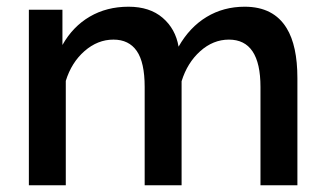

<svg xmlns="http://www.w3.org/2000/svg" viewBox="-20 -552 967 572"><path d="M834 -468Q795 -532 709 -532Q646 -532 595.5 -501.5Q545 -471 512 -413Q503 -466 464.5 -499Q426 -532 363 -532Q298 -532 247.5 -502.5Q197 -473 166 -418V-523H66V0H176V-311Q193 -366 232 -400Q271 -434 318 -434Q364 -434 387.5 -400Q411 -366 411 -293V0H521V-310Q538 -365 576.5 -399.5Q615 -434 662 -434Q756 -434 756 -293V0H866V-319Q866 -416 834 -468Z"/></svg>

Font: RT Raleway SemiBold
Style: Regular
Weight: 400
Designer: Matt McInerney, Pablo Impallari, Rodrigo Fuenzalida — Edited by Milan Moffatt in April 2016
Foundry: Matt McInerney, Pablo Impallari, Rodrigo Fuenzalida — Edited by Milan Moffatt in April 2016
Version: Version 3.001